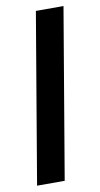

<svg xmlns="http://www.w3.org/2000/svg" viewBox="-80 -712 393 751"><g transform="rotate(-10 116.5 -337.0)"><path d="M4.8 0 118.9 -674H228.6L114.5 0Z"/></g></svg>

Font: Anybody UltraCondensed Thin
Style: Regular
Weight: 100
Width: 1
Designer: Tyler Finck
Foundry: Etcetera Type Company
Version: Version 1.110